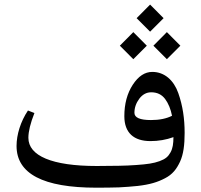

<svg xmlns="http://www.w3.org/2000/svg" viewBox="-20 -808 896 855"><path d="M588.4 -727.1 648.4 -667 708.5 -727.1 648.4 -787.6ZM663.1 -604.5 723.1 -544.4 783.2 -604.5 723.1 -665ZM513.7 -604.5 573.7 -544.4 633.8 -604.5 573.7 -665ZM410.6 -68.8C211.4 -68.8 106.4 -114.3 106.4 -194.3C106.4 -222.2 115.2 -258.8 133.3 -304.7L104.5 -315.9C71.8 -267.1 53.7 -208.5 53.7 -158.2C53.7 -34.2 172.4 27.8 409.2 27.8C447.8 27.8 481.4 27.3 509.8 26.4C538.1 24.9 565.9 22.9 593.3 20C647.5 13.7 681.2 3.4 714.8 -14.2C748 -31.2 766.1 -54.7 781.7 -87.9C796.9 -121.1 802.2 -162.1 802.2 -216.3C802.2 -278.8 793.9 -336.9 773.9 -393.6C753.9 -450.2 712.9 -487.8 658.2 -487.8C625 -487.8 596.2 -468.8 571.3 -430.7C546.4 -392.6 533.7 -345.7 533.7 -290.5C533.7 -216.3 576.2 -179.7 649.9 -179.7C685.5 -179.7 719.7 -185.5 752.4 -197.3C752 -167.5 749.5 -147.9 739.3 -129.4C729 -110.8 717.3 -100.1 690.4 -90.3C663.6 -80.6 636.2 -76.7 586.9 -73.2C562 -71.3 536.6 -70.3 509.8 -69.8C482.9 -69.3 449.7 -68.8 410.6 -68.8ZM578.6 -305.7C578.6 -328.1 585.9 -349.1 600.1 -368.2C614.3 -387.2 632.3 -397 653.3 -397C679.7 -397 700.2 -387.2 715.3 -367.2C730 -347.2 740.2 -322.3 746.1 -292.5C721.2 -279.8 689.9 -273.4 652.3 -273.4C603 -273.4 578.6 -284.2 578.6 -305.7Z"/></svg>

Font: Parastoo
Style: Regular
Weight: 400
Foundry: Saber Rastikerdar (saber.rastikerdar@gmail.com)
Version: Version 2.0.1